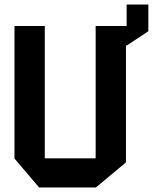

<svg xmlns="http://www.w3.org/2000/svg" viewBox="-20 -829 687 849"><path d="M153 0 44 -128V-714H178V-129H403V-714H540V-809H636V-691L541 -628H537V-111L404 0Z"/></svg>

Font: Foldit Thin SemiBold
Style: Regular
Weight: 600
Version: Version 1.003